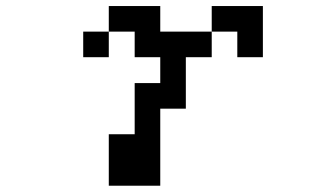

<svg xmlns="http://www.w3.org/2000/svg" viewBox="-20 -462 1040 623"><path d="M250 -276.4V-359.4H333V-276.4ZM667 -359.4V-276.4H583V-109.4H500V140.6H333V-26.4H417V-192.4H500V-276.4H417V-359.4H333V-442.4H500V-359.4ZM667 -359.4V-442.4H833V-276.4H750V-359.4Z"/></svg>

Font: KH Dot Dougenzaka 12
Style: Regular
Weight: 400
Designer: Original version for X68000 by Keitarou Hiraki (http://hp.vector.co.jp/authors/VA000874/) / TrueType conversion by Homem
Version: Version 1.00.20150527